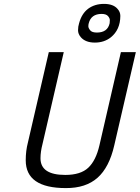

<svg xmlns="http://www.w3.org/2000/svg" viewBox="-20 -961 721 991"><path d="M189 -144Q189 -58.1 316.9 -58.1Q396 -58.1 435.5 -95.2Q475.1 -132.3 493.2 -210.9L604 -691.9H681.2L569.8 -210.9Q543.9 -97.2 483.4 -43.5Q422.9 10.3 319.8 9.8Q112.8 9.8 112.8 -133.8Q112.8 -182.6 124 -225.1L231.9 -691.9H309.1L199.2 -216.8Q189 -177.2 189 -144ZM480 -793Q535.2 -793 545.9 -840.8Q546.9 -847.7 546.9 -857.4Q546.9 -867.2 537.1 -878.4Q527.3 -889.2 503.9 -889.2Q450.2 -888.7 438 -840.8Q436 -834 436 -825.2Q436 -816.4 445.3 -804.7Q454.6 -793 480 -793ZM397.9 -768.1Q382.8 -785.2 382.8 -804.7Q382.8 -824.2 388.2 -840.8Q401.4 -890.6 435.1 -916Q469.2 -940.9 516.6 -940.9Q564 -940.9 585.9 -916Q601.1 -899.9 601.1 -878.9Q600.6 -807.1 551.8 -768.1Q517.6 -741.2 469.7 -741.2Q421.9 -741.2 397.9 -768.1Z"/></svg>

Font: TitilliumWeb-Italic
Style: Italic
Weight: 400
Italic angle: -13°
Version: Version 1.001;PS 57.000;hotconv 1.0.70;makeotf.lib2.5.55311